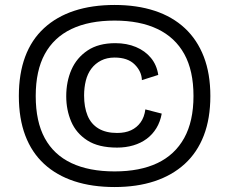

<svg xmlns="http://www.w3.org/2000/svg" viewBox="-20 -672 924 774"><path d="M442 82Q351 82 279.5 58.5Q208 35 158 -11Q108 -57 82 -125.5Q56 -194 56 -285Q56 -375 81.5 -443.5Q107 -512 157.5 -558.5Q208 -605 279.5 -628.5Q351 -652 442 -652Q532 -652 603.5 -628.5Q675 -605 725 -558.5Q775 -512 801.5 -443.5Q828 -375 828 -285Q828 -194 801.5 -125.5Q775 -57 724.5 -11Q674 35 603 58.5Q532 82 442 82ZM442 19Q544 19 614.5 -14.5Q685 -48 722.5 -115.5Q760 -183 760 -285Q760 -387 723 -454Q686 -521 615 -555Q544 -589 442 -589Q339 -589 268 -555Q197 -521 160.5 -454Q124 -387 124 -285Q124 -182 160.5 -115Q197 -48 268 -14.5Q339 19 442 19ZM452 -77Q377 -77 332 -106Q287 -135 267 -182Q247 -229 247 -284Q247 -343 268 -391Q289 -439 333 -468.5Q377 -498 445 -498Q491 -498 528 -482.5Q565 -467 588.5 -438.5Q612 -410 618 -370L552 -349Q551 -384 523 -412Q495 -440 442 -440Q411 -440 387.5 -428Q364 -416 348.5 -395.5Q333 -375 326 -347Q319 -319 319 -287Q319 -240 333 -206Q347 -172 377 -154Q407 -136 452 -136Q485 -136 508.5 -147Q532 -158 547 -179Q562 -200 566 -231L632 -214Q626 -181 610.5 -155.5Q595 -130 571.5 -112.5Q548 -95 517.5 -86Q487 -77 452 -77Z"/></svg>

Font: Bricolage Grotesque 96pt ExtraBold Light
Style: Regular
Weight: 300
Version: Version 1.001;gftools[0.9.33.dev8+g029e19f]